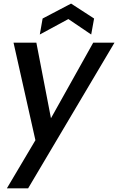

<svg xmlns="http://www.w3.org/2000/svg" viewBox="-20 -788 656 1067"><path d="M176.8 -8.8 55.2 -550.8H182.1L263.2 -130.9L498 -550.8H616.2L136.2 258.8H18.1ZM502.9 -685.1 486.8 -596.2 359.9 -682.1 201.2 -596.2 216.8 -685.1 375 -768.1Z"/></svg>

Font: SVN-Poppins Medium
Style: Italic
Weight: 500
Italic angle: -10°
Designer: Ninad Kale (Devanagari), Jonny Pinhorn (Latin)
Foundry: Indian Type Foundry
Version: Version 3.002 2017